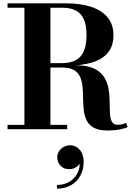

<svg xmlns="http://www.w3.org/2000/svg" viewBox="-20 -770 800 1144"><path d="M206 -378.5V-394H350.5Q398.5 -394 430.8 -411Q463 -428 479.2 -464.5Q495.5 -501 495.5 -560.5Q495.5 -620 479.2 -655.8Q463 -691.5 430.8 -707.8Q398.5 -724 350.5 -724H25V-750H375.5Q458.5 -750 521.5 -729.8Q584.5 -709.5 620.2 -667.5Q656 -625.5 656 -560.5Q656 -495.5 622.5 -455.5Q589 -415.5 526.2 -397Q463.5 -378.5 375.5 -378.5ZM25 0V-26H380.5V0ZM125.5 -14.5V-735.5H280.5V-14.5ZM620.5 7.5Q569.5 7.5 540.2 -8.2Q511 -24 497.2 -50.8Q483.5 -77.5 479.5 -111Q475.5 -144.5 475.2 -180Q475 -215.5 472.2 -248.8Q469.5 -282 458.5 -309Q447.5 -336 422 -351.8Q396.5 -367.5 350.5 -367.5H206V-381H430.5Q499 -381 539.5 -362Q580 -343 600 -311.2Q620 -279.5 626.5 -241.8Q633 -204 633.2 -166.2Q633.5 -128.5 635 -96.8Q636.5 -65 646 -45.8Q655.5 -26.5 681 -26.5Q697 -26.5 709 -29.8Q721 -33 731.5 -38L740.5 -12.5Q728.5 -6 696 0.8Q663.5 7.5 620.5 7.5ZM319.5 354V332Q358.5 332 390.5 314.5Q422.5 297 440.5 264Q458.5 231 455 184H462Q462.5 196 453 208.5Q443.5 221 427.8 229.5Q412 238 393.5 238Q358.5 238 339.8 216.8Q321 195.5 321 167Q321 147.5 331.5 131.2Q342 115 359.8 105.2Q377.5 95.5 398.5 95.5Q431 95.5 454.8 122Q478.5 148.5 478.5 195.5Q478.5 239.5 459.2 275.5Q440 311.5 404.2 332.8Q368.5 354 319.5 354Z"/></svg>

Font: Bodoni Moda 9pt
Style: Bold
Weight: 700
Designer: Owen Earl
Foundry: indestructible type
Version: Version 2.005